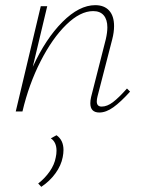

<svg xmlns="http://www.w3.org/2000/svg" viewBox="-20 -432 552 744"><path d="M484 -77Q448 -37 419.5 -16.5Q391 4 365 4Q330 4 330 -32Q330 -43 333 -56L390 -280Q396 -306 396 -326Q396 -356 382 -372.5Q368 -389 341 -389Q291 -389 237 -336.5Q183 -284 137.5 -195Q92 -106 67 0H41L138 -408H163L107 -173Q157 -282 222 -347Q287 -412 349 -412Q384 -412 403 -391Q422 -370 422 -331Q422 -307 415 -280L358 -59Q355 -47 355 -39Q355 -19 374 -19Q395 -19 417.5 -36Q440 -53 472 -89ZM128 279Q154 259 172.5 232.5Q191 206 196 178Q199 165 199 152Q199 119 177 104L199 92Q226 111 226 149Q226 162 223 177Q217 209 195 239.5Q173 270 140 292Z"/></svg>

Font: Ysabeau Extralight
Style: Italic
Weight: 200
Italic angle: -12°
Designer: Christian Thalmann (Catharsis Fonts)
Version: Version 0.003